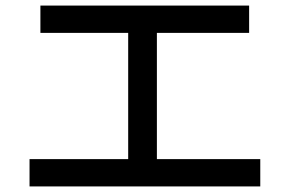

<svg xmlns="http://www.w3.org/2000/svg" viewBox="-20 -722 1040 689"><path d="M914 -53H86V-151H440V-604H125V-702H874V-604H543V-151H914Z"/></svg>

Font: IBM Plex Sans JP Medium
Style: Regular
Weight: 500
Designer: Mike Abbink; Paul van der Laan; Pieter van Rosmalen; Wujin Sim; Yejin Wi; Jinhee Kim; Boomi Park; Yona Kim; Kichan Ma
Foundry: Sandoll Inc.
Version: Version 1.001